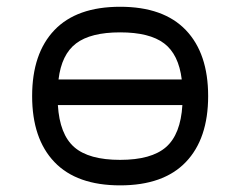

<svg xmlns="http://www.w3.org/2000/svg" viewBox="-20 -559 725 579"><path d="M156.5 -319.3H528.1Q518.8 -395 474.9 -428.2Q430.9 -461.4 342.3 -461.4Q253.4 -461.4 209.5 -428.1Q165.5 -394.8 156.5 -319.3ZM530 -242.2H154.5Q159.9 -153.6 204 -115.2Q248 -76.9 342.3 -76.9Q436.5 -76.9 480.6 -115.4Q524.7 -153.8 530 -242.2ZM540.4 -70.3Q473.1 0 342.3 0Q211.4 0 144.2 -70.3Q76.9 -140.6 76.9 -269.3Q76.9 -397.9 144.2 -468.3Q211.4 -538.6 342.3 -538.6Q473.1 -538.6 540.4 -468.3Q607.7 -397.9 607.7 -269.3Q607.7 -140.6 540.4 -70.3Z"/></svg>

Font: Tecnico
Style: Grueso
Weight: 700
Version: Version 1.3